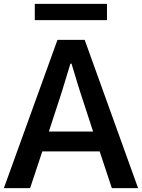

<svg xmlns="http://www.w3.org/2000/svg" viewBox="-24 -980 739 1000"><path d="M230.5 -294.9H460.9L395.5 -495.1Q388.7 -516.6 380.4 -543Q372.1 -569.3 362.8 -601.1Q353.5 -632.8 348.6 -648.4H342.8Q339.8 -638.7 295.9 -495.1ZM-3.9 0 275.4 -772.5H417L695.3 0H558.6L495.1 -191.4H196.3L132.8 0ZM157.2 -875V-960H533.2V-875Z"/></svg>

Font: Gothic A1
Style: Bold
Weight: 700
Version: Version 2.50